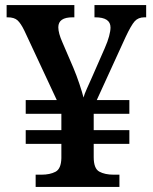

<svg xmlns="http://www.w3.org/2000/svg" viewBox="-20 -734 601 754"><path d="M120 0V-48H143Q176 -48 198 -59.5Q220 -71 221 -113V-169H81V-223H221V-287H81V-341H203L76 -613Q62 -642 49 -654Q36 -666 10 -666H6V-714H272V-666H265Q209 -666 209 -627Q209 -604 225 -568L268 -468Q281 -437 292 -404Q303 -371 308 -351Q311 -363 321.5 -386.5Q332 -410 341 -430L391 -544Q403 -571 408.5 -592Q414 -613 414 -626Q414 -666 354 -666H351V-714H554V-666H547Q523 -666 509 -650.5Q495 -635 473 -588L360 -341H488V-287H348V-223H488V-169H348V-117Q348 -72 370 -60Q392 -48 426 -48H449V0Z"/></svg>

Font: Noto Serif Hentaigana SemiBold
Style: Regular
Weight: 600
Designer: Kazuhiro Yamada
Foundry: nipponia
Version: Version 1.000; ttfautohint (v1.8.4.7-5d5b)